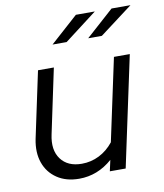

<svg xmlns="http://www.w3.org/2000/svg" viewBox="-82 -783 733 859"><g transform="rotate(-10 284.5 -353.5)"><path d="M209 9Q150 9 109 -18.5Q68 -46 51.5 -93Q35 -140 47 -200L111 -501H183L121 -208Q106 -139 137 -97Q168 -55 232 -55Q274 -55 311 -73.5Q348 -92 376 -127L456 -501H528L421 0H349L360 -50Q293 9 209 9ZM321 -716H407L259 -603H195ZM483 -716H569L419 -603H357Z"/></g></svg>

Font: Red Hat Display
Style: Italic
Weight: 300
Italic angle: -12°
Designer: Pentagram, MCKL
Foundry: Pentagram, MCKL
Version: Version 1.023